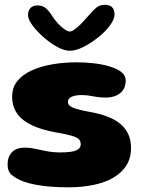

<svg xmlns="http://www.w3.org/2000/svg" viewBox="-20 -759 593 798"><path d="M263.5 19.5Q224.5 19.5 190 16.8Q155.5 14 127 8.5Q98.5 3 76.5 -5Q48 -16 29.8 -31Q11.5 -46 11.5 -75Q11.5 -107.5 29.8 -126.5Q48 -145.5 84 -145.5Q104 -145.5 126.2 -140.5Q148.5 -135.5 174.8 -130.5Q201 -125.5 233 -125.5Q256 -125.5 274.8 -128.2Q293.5 -131 304.5 -138.5Q315.5 -146 315.5 -159.5Q315.5 -172.5 307.5 -180.5Q299.5 -188.5 277 -195Q254.5 -201.5 211.5 -209Q154.5 -219 114 -237.8Q73.5 -256.5 52 -286Q30.5 -315.5 30.5 -357.5Q30.5 -396 52.8 -423Q75 -450 113.2 -467Q151.5 -484 199.5 -492Q247.5 -500 299 -500Q333.5 -500 369.2 -496Q405 -492 435.2 -483Q465.5 -474 484 -459.8Q502.5 -445.5 502.5 -425Q502.5 -399 490.2 -383Q478 -367 459.2 -360.2Q440.5 -353.5 420.5 -353.5Q393.5 -353.5 366.8 -358.8Q340 -364 319.5 -364Q303 -364 290 -361Q277 -358 269.8 -351.8Q262.5 -345.5 262.5 -335Q262.5 -319.5 285 -310.8Q307.5 -302 358 -293Q407 -284.5 444.5 -266.8Q482 -249 503.2 -218.8Q524.5 -188.5 524.5 -143Q524.5 -101.5 505 -71Q485.5 -40.5 450.5 -20.2Q415.5 0 368 9.8Q320.5 19.5 263.5 19.5ZM270 -548Q247 -548 217.5 -564.2Q188 -580.5 160.5 -604.8Q133 -629 114.8 -653.8Q96.5 -678.5 96.5 -696.5Q96.5 -715.5 107 -726Q117.5 -736.5 135 -736.5Q158 -736.5 171.8 -723.8Q185.5 -711 199 -689.5Q208 -675.5 221.2 -661.2Q234.5 -647 248 -637.5Q261.5 -628 270 -628Q279 -628 293 -638.8Q307 -649.5 321.8 -665Q336.5 -680.5 348.5 -694.5Q365.5 -715 380 -727Q394.5 -739 416 -739Q456 -739 456 -698.5Q456 -679 437 -653.2Q418 -627.5 388.2 -603.8Q358.5 -580 326.8 -564Q295 -548 270 -548Z"/></svg>

Font: Gluten Thin
Style: Bold
Weight: 700
Version: Version 1.300